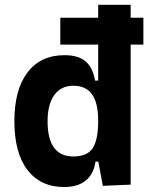

<svg xmlns="http://www.w3.org/2000/svg" viewBox="-20 -752 626 782"><path d="M225.6 -570.3V-679.7H379.9V-732.4H512.2V-679.7H564V-570.3H512.2V0L398.9 4.9L380.4 -93.8H369.1Q361.3 -42 328.6 -16.1Q295.9 9.8 241.7 9.8Q145.5 9.8 92 -59.6Q38.6 -128.9 38.6 -258.3Q38.6 -386.7 92 -457Q145.5 -527.3 242.7 -527.3Q299.3 -527.3 328.9 -501.7Q358.4 -476.1 367.2 -423.8H379.9V-570.3ZM379.9 -258.3Q379.9 -333.5 354.7 -368.2Q329.6 -402.8 278.8 -402.8Q228.5 -402.8 201.2 -365Q173.8 -327.1 173.8 -258.3Q173.8 -114.7 278.8 -114.7Q335.4 -114.7 357.7 -148.9Q379.9 -183.1 379.9 -258.3Z"/></svg>

Font: CaskaydiaMono NF
Style: Bold
Weight: 700
Designer: Aaron Bell
Foundry: Saja Typeworks
Version: Version 2111.001; ttfautohint (v1.8.4);Nerd Fonts 3.1.1